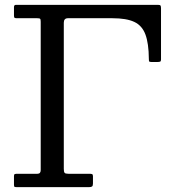

<svg xmlns="http://www.w3.org/2000/svg" viewBox="-20 -770 732 790"><path d="M133 -695C139.7 -695 143.8 -694.2 145.2 -692.5C146.8 -690.8 147.5 -686.7 147.5 -680V-70C147.5 -60 143 -55 134 -55H51C46.7 -55 43.3 -54.6 41 -53.8C38.7 -52.9 37.5 -50.3 37.5 -46V-10C37.5 -5 38.3 -2.1 40 -1.2C41.7 -0.4 45 0 50 0H346C352 0 356.2 -0.9 358.8 -2.8C361.2 -4.6 362.5 -8.7 362.5 -15V-45C362.5 -49.7 361.3 -52.5 359 -53.5C356.7 -54.5 353.2 -55 348.5 -55H261.5C253.2 -55 247.9 -56.3 245.8 -59C243.6 -61.7 242.5 -67 242.5 -75V-676.5C242.5 -688.8 248.2 -695 259.5 -695H442.5C480.8 -695 510.8 -690 532.2 -680C553.8 -670 569.1 -652.8 578.2 -628.5C587.4 -604.2 592.2 -570.3 592.5 -527C592.5 -522.3 592.9 -519.2 593.8 -517.5C594.6 -515.8 597.5 -515 602.5 -515H628.5C633.2 -515 636.7 -515.5 639 -516.5C641.3 -517.5 642.5 -520.3 642.5 -525V-735.5C642.5 -741.2 641.8 -745 640.5 -747C639.2 -749 635.8 -750 630.5 -750H45C40 -750 37.5 -746.8 37.5 -740.5V-706C37.5 -701 38.3 -697.9 40 -696.8C41.7 -695.6 44.8 -695 49.5 -695Z"/></svg>

Font: Besley*
Style: Regular
Weight: 400
Designer: Owen Earl
Foundry: indestructible type*
Version: Version 3.000; ttfautohint (v1.8.3)